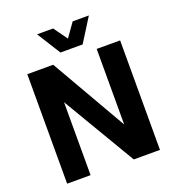

<svg xmlns="http://www.w3.org/2000/svg" viewBox="-160 -1044 1070 1170"><g transform="rotate(-20 375.0 -459.0)"><path d="M74 0V-710H242L524 -220V-710H676V0H506L226 -473V0ZM213 -918H317L381 -829L444 -918H549L453 -765H309Z"/></g></svg>

Font: Geist
Style: Bold
Weight: 400
Designer: Basement.studio, Andrés Briganti, Mateo Zaragoza
Foundry: Basement.studio, Vercel, Andrés Briganti, Guido Ferreyra, Mateo Zaragoza
Version: Version 1.401